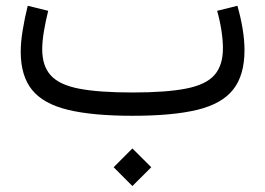

<svg xmlns="http://www.w3.org/2000/svg" viewBox="-20 -395 904 655"><path d="M367.7 175.5 431.7 239.7 496 175.5 431.7 111.4ZM789.9 -375.3 720.8 -358.1Q730.3 -324.1 735.4 -290.8Q740.5 -257.6 740.5 -230Q740.5 -172.3 711.9 -139.4Q683.3 -106.4 615.9 -93Q548.4 -79.5 432.1 -79.5Q317.8 -79.5 250.4 -92.4Q182.9 -105.3 153.5 -137.5Q124 -169.6 124 -227Q124 -252.9 129.6 -287.2Q135.3 -321.6 144.4 -358.1L74.6 -375.3Q63.8 -331.6 57.3 -291.4Q50.7 -251.3 50.7 -218.4Q50.7 -136.2 89.4 -88.3Q128 -40.5 212.2 -20.3Q296.4 0 432.1 0Q569.4 0 653.3 -20.4Q737.2 -40.8 775.7 -89.8Q814.1 -138.7 814.1 -223.7Q814.1 -258.4 807.6 -297.2Q801.2 -336 789.9 -375.3Z"/></svg>

Font: Estedad-FD VF
Style: Regular
Weight: 100
Designer: Amin Abedi
Version: Version 7.3